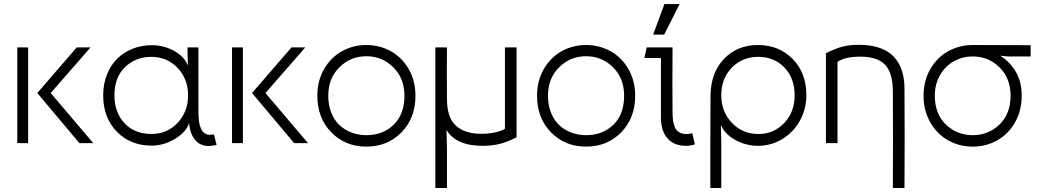

<svg xmlns="http://www.w3.org/2000/svg" viewBox="-20 -703 5112 943"><path d="M64.9 -470.2H118.2V0H64.9ZM163.1 -246.1 356.9 -470.2H424.8L229 -246.1L438 0H370.1Z M722.7 -44.9Q800.8 -44.9 852.3 -99.6Q903.8 -154.3 903.8 -234.9Q903.8 -314.9 852.3 -369.4Q800.8 -423.8 722.7 -423.8Q646 -423.8 594 -373.3Q542 -322.8 542 -234.9Q542 -175.3 567.1 -131.3Q592.3 -87.4 632.8 -66.2Q673.3 -44.9 722.7 -44.9ZM486.8 -234.9Q486.8 -290 505.1 -336.4Q523.4 -382.8 555.2 -414.3Q586.9 -445.8 630.6 -463.4Q674.3 -481 724.6 -481Q785.6 -481 835.9 -452.6Q886.2 -424.3 902.8 -380.9L900.9 -458V-470.2H954.6V-161.1Q954.6 -147 955.1 -135.5Q955.6 -124 957 -111.1Q958.5 -98.1 960.9 -88.9Q963.4 -79.6 967.5 -70.1Q971.7 -60.5 977.3 -55.2Q982.9 -49.8 990.7 -45.2Q998.5 -40.5 1008.3 -40.8Q1018.1 -41 1030.8 -43L1043.9 8.8Q1016.1 14.2 1005.9 14.2Q962.4 14.2 937.5 -16.8Q912.6 -47.9 908.7 -99.1Q896.5 -56.2 841.1 -22Q785.6 12.2 724.6 12.2Q620.6 12.2 553.7 -56.4Q486.8 -125 486.8 -234.9Z M1119.6 -470.2H1172.9V0H1119.6ZM1217.8 -246.1 1411.6 -470.2H1479.5L1283.7 -246.1L1492.7 0H1424.8Z M1592.3 -232.9Q1592.3 -186.5 1607.2 -149.2Q1622.1 -111.8 1647.7 -88.1Q1673.3 -64.5 1707 -51.8Q1740.7 -39.1 1779.3 -39.1Q1860.4 -39.1 1913.3 -90.1Q1966.3 -141.1 1966.3 -232.9Q1966.3 -318.4 1911.6 -372.6Q1856.9 -426.8 1779.3 -426.8Q1701.7 -426.8 1647 -372.6Q1592.3 -318.4 1592.3 -232.9ZM1538.6 -232.9Q1538.6 -306.2 1571.8 -363.8Q1605 -421.4 1659.7 -451.7Q1714.4 -481.9 1779.3 -481.9Q1844.2 -481.9 1899.2 -451.7Q1954.1 -421.4 1987.3 -363.8Q2020.5 -306.2 2020.5 -232.9Q2020.5 -123 1951.9 -53Q1883.3 17.1 1779.3 17.1Q1675.8 17.1 1607.2 -53Q1538.6 -123 1538.6 -232.9Z M2460 -470.2H2517.1V-28.8Q2473.6 -6.3 2435.8 3.4Q2397.9 13.2 2350.1 13.2Q2219.7 13.2 2172.9 -64.9L2175.3 23.9V220.2H2118.2V-470.2H2175.3Q2173.8 -342.3 2175.3 -214.8Q2175.8 -125.5 2219.2 -85.7Q2262.7 -45.9 2343.3 -45.9Q2380.4 -45.9 2412.6 -53Q2444.8 -60.1 2460 -70.8Z M2671.4 -232.9Q2671.4 -186.5 2686.3 -149.2Q2701.2 -111.8 2726.8 -88.1Q2752.4 -64.5 2786.1 -51.8Q2819.8 -39.1 2858.4 -39.1Q2939.5 -39.1 2992.4 -90.1Q3045.4 -141.1 3045.4 -232.9Q3045.4 -318.4 2990.7 -372.6Q2936 -426.8 2858.4 -426.8Q2780.8 -426.8 2726.1 -372.6Q2671.4 -318.4 2671.4 -232.9ZM2617.7 -232.9Q2617.7 -306.2 2650.9 -363.8Q2684.1 -421.4 2738.8 -451.7Q2793.5 -481.9 2858.4 -481.9Q2923.3 -481.9 2978.3 -451.7Q3033.2 -421.4 3066.4 -363.8Q3099.6 -306.2 3099.6 -232.9Q3099.6 -123 3031 -53Q2962.4 17.1 2858.4 17.1Q2754.9 17.1 2686.3 -53Q2617.7 -123 2617.7 -232.9Z M3348.1 13.2Q3291.5 13.2 3258.8 -22.9Q3226.1 -59.1 3226.1 -127.9V-418H3145L3156.2 -470.2H3283.2Q3281.7 -295.4 3283.2 -153.8Q3283.2 -129.4 3285.4 -112.5Q3287.6 -95.7 3293.9 -79.6Q3300.3 -63.5 3313.7 -54.7Q3327.1 -45.9 3347.2 -44.9Q3358.4 -43.5 3379.9 -48.8L3393.1 5.9Q3373 13.2 3348.1 13.2ZM3188 -533.2 3243.2 -683.1H3317.9L3242.2 -533.2Z M3704.6 -44.9Q3780.8 -44.9 3831.8 -98.9Q3882.8 -152.8 3882.8 -234.9Q3882.8 -319.8 3832.3 -371.8Q3781.7 -423.8 3704.6 -423.8Q3626 -423.8 3574.2 -370.6Q3522.5 -317.4 3522.5 -234.9Q3522.5 -154.3 3574.7 -99.6Q3627 -44.9 3704.6 -44.9ZM3468.8 220.2V-7.8Q3468.8 -158.7 3469.7 -234.9Q3471.2 -346.2 3536.1 -414.1Q3601.1 -481.9 3702.6 -481.9Q3805.2 -481.9 3872.8 -413.8Q3940.4 -345.7 3940.4 -234.9Q3940.4 -168.5 3909.2 -111.3Q3877.9 -54.2 3823 -20.5Q3768.1 13.2 3702.6 13.2Q3666 13.2 3629.9 1.5Q3593.8 -10.3 3563.5 -34.2Q3533.2 -58.1 3520.5 -89.8L3522.5 -7.8V220.2Z M4093.3 0H4036.6V-441.9Q4082.5 -464.4 4116.7 -473.6Q4150.9 -482.9 4197.3 -482.9Q4257.3 -482.9 4301.3 -467.5Q4345.2 -452.1 4371.1 -423.3Q4397 -394.5 4409.4 -356.7Q4421.9 -318.8 4422.4 -271Q4423.8 -25.4 4422.4 220.2H4365.2Q4366.7 -17.1 4365.2 -254.9Q4364.7 -346.2 4326.4 -385.5Q4288.1 -424.8 4205.6 -424.8Q4129.4 -424.8 4093.3 -398.9Z M4757.3 -425.8Q4708 -425.8 4665.8 -402.6Q4623.5 -379.4 4597.4 -334.7Q4571.3 -290 4571.3 -232.9Q4571.3 -144.5 4625.5 -91.8Q4679.7 -39.1 4757.3 -39.1Q4835.4 -39.1 4889.4 -91.8Q4943.4 -144.5 4943.4 -232.9Q4943.4 -318.8 4888.9 -372.3Q4834.5 -425.8 4757.3 -425.8ZM4516.1 -232.9Q4516.1 -306.2 4549.3 -363.8Q4582.5 -421.4 4637.5 -451.7Q4692.4 -481.9 4757.3 -481.9Q4962.9 -481.9 5042 -481V-425.8H4931.2L4892.1 -429.2Q4938 -401.9 4968 -352.3Q4998 -302.7 4998 -232.9Q4998 -160.6 4965.8 -103Q4933.6 -45.4 4878.7 -14.2Q4823.7 17.1 4757.3 17.1Q4690.9 17.1 4636 -14.2Q4581.1 -45.4 4548.6 -103Q4516.1 -160.6 4516.1 -232.9Z"/></svg>

Font: Kreadon Light
Style: Regular
Weight: 300
Designer: kohakuno
Foundry: StudioGnu
Version: Version 1.000;Glyphs 3.1.2 (3151)